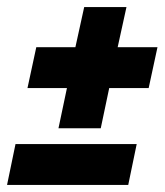

<svg xmlns="http://www.w3.org/2000/svg" viewBox="-38 -525 467 545"><path d="M152 -275H40L65 -391H176L201 -505H321L296 -391H409L384 -275H272L248 -161H128ZM6 -116H350L326 0H-18Z"/></svg>

Font: Prompt Semibold
Style: Italic
Weight: 600
Italic angle: -12°
Designer: Katatrad Team
Foundry: CadsonDemak
Version: Version 1.000